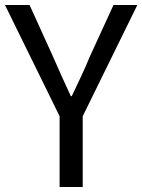

<svg xmlns="http://www.w3.org/2000/svg" viewBox="-21 -753 573 773"><path d="M219 0H312V-285L532 -733H436L341 -526C319 -472 294 -421 268 -366H264C238 -421 216 -472 192 -526L98 -733H-1L219 -285Z"/></svg>

Font: Squished Noto Sans CJK JP Regular
Style: Regular
Weight: 400
Designer: Ryoko NISHIZUKA (kana & ideographs); Paul D. Hunt (Latin, Greek & Cyrillic); Wenlong ZHANG (bopomofo); Sandoll Communica
Foundry: Adobe Systems Incorporated
Version: Version 1.004;PS 1.004;hotconv 1.0.82;makeotf.lib2.5.63406